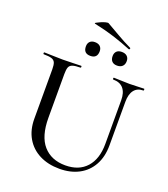

<svg xmlns="http://www.w3.org/2000/svg" viewBox="-165 -1045 1031 1175"><g transform="rotate(20 350.0 -457.5)"><path d="M572 -510Q572 -560 549.5 -586.5Q527 -613 483 -613Q480 -613 480 -619Q480 -625 483 -625Q506 -625 531 -623.5Q556 -622 585 -622Q610 -622 634.5 -623.5Q659 -625 680 -625Q682 -625 682 -619Q682 -613 680 -613Q640 -613 619.5 -586.5Q599 -560 599 -510V-227Q599 -152 569 -98Q539 -44 485 -15.5Q431 13 359 13Q285 13 229 -15.5Q173 -44 142 -97Q111 -150 111 -223V-544Q111 -573 105 -587.5Q99 -602 81.5 -607.5Q64 -613 30 -613Q27 -613 27 -619Q27 -625 30 -625Q55 -625 85 -623.5Q115 -622 150 -622Q186 -622 216.5 -623.5Q247 -625 270 -625Q273 -625 273 -619Q273 -613 270 -613Q236 -613 218.5 -607Q201 -601 195.5 -586Q190 -571 190 -542V-258Q190 -138 242 -78.5Q294 -19 386 -19Q474 -19 523 -73.5Q572 -128 572 -226ZM508 -820Q452 -843 394.5 -861.5Q337 -880 262 -896Q255 -898 264.5 -903.5Q274 -909 290 -916Q306 -923 320.5 -926.5Q335 -930 339 -927Q380 -904 421.5 -879.5Q463 -855 513 -831Q517 -829 515 -824Q513 -819 508 -820ZM301 -701Q256 -701 256 -747Q256 -767 267.5 -778.5Q279 -790 300 -790Q322 -790 334 -778.5Q346 -767 346 -747Q346 -701 301 -701ZM475 -701Q453 -701 441.5 -713Q430 -725 430 -747Q430 -767 441.5 -778.5Q453 -790 475 -790Q497 -790 509.5 -778.5Q522 -767 522 -747Q522 -725 509.5 -713Q497 -701 475 -701Z"/></g></svg>

Font: Cormorant Light Medium
Style: Regular
Weight: 500
Version: Version 4.000